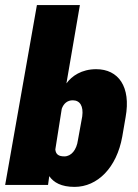

<svg xmlns="http://www.w3.org/2000/svg" viewBox="-59 -731 546 759"><path d="M235.8 7.8C326.2 7.8 402.3 -67.9 424.3 -190.9L437.5 -267.6C459.5 -388.7 408.7 -457.5 321.3 -457.5C263.2 -457.5 224.6 -430.2 203.6 -401.4L256.8 -710.9H86.9L-38.6 0H130.9L135.7 -34.7C153.3 -9.3 183.6 7.8 235.8 7.8ZM195.3 -112.8C172.4 -112.8 161.6 -121.1 159.7 -140.1L185.1 -300.8C192.4 -321.8 207.5 -334.5 228.5 -334.5C257.3 -334.5 271.5 -311.5 266.1 -271L249 -176.8C243.7 -138.2 222.7 -112.8 195.3 -112.8Z"/></svg>

Font: Roboto Flex Super Cond Black
Style: Italic
Weight: 900
Width: 3
Italic angle: -10°
Designer: Berlow after Robertson
Foundry: Google
Version: Version 3.200;Glyphs 3.3 (3311)